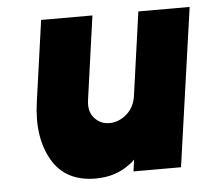

<svg xmlns="http://www.w3.org/2000/svg" viewBox="-43 -546 663 604"><g transform="rotate(-5 288.5 -244.0)"><path d="M108 -500 72 -244Q64 -188 71 -142Q78 -96 99 -60Q141 12 236 12Q299 12 345 -23Q350 -26 353.5 -29.5Q357 -33 361 -37L356 0H506L577 -500H415L378 -236Q373 -201 349 -180Q324 -158 294 -158Q265 -158 246 -180Q228 -201 233 -236L270 -500Z"/></g></svg>

Font: Unageo
Style: Black-Italic
Weight: 900
Designer: Richard Sepsi
Foundry: Richard Sepsi
Version: Version 2.000